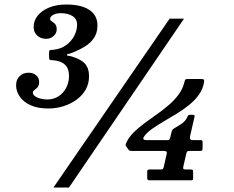

<svg xmlns="http://www.w3.org/2000/svg" viewBox="-20 -783 1040 853"><path d="M733.5 -700 217.5 50H286.5L797.5 -700ZM838 -19Q838 -26.5 835.8 -28.2Q833.5 -30 826.5 -30H806.5Q797.5 -30 795 -32.5Q792.5 -35 794.5 -43.5L807.5 -99.5Q809.5 -107.5 811.8 -110Q814 -112.5 822 -112.5H867.5Q876 -112.5 878 -115Q880 -117.5 880 -125.5V-149.5Q880 -156.5 878.5 -158.5Q877 -160.5 870 -160.5H837.5Q829 -160.5 825.8 -164.5Q822.5 -168.5 824 -176L844 -263.5Q845.5 -269.5 843.5 -271.2Q841.5 -273 835 -273H824Q818 -273 816 -270.5Q814 -268 812.5 -264Q807 -250.5 796.2 -241Q785.5 -231.5 773.8 -224.8Q762 -218 753.5 -212.5Q748 -209 746.2 -206.8Q744.5 -204.5 742 -196.5L736 -171Q734 -165.5 732.5 -163Q731 -160.5 724.5 -160.5H632Q622 -160.5 618.8 -163.2Q615.5 -166 616.8 -170Q618 -174 621.5 -178.5Q634 -195.5 657 -211.5Q680 -227.5 708.2 -244Q736.5 -260.5 766 -278.5Q795.5 -296.5 821.2 -317.5Q847 -338.5 864.5 -363.5Q882 -388.5 886.5 -418Q888 -427.5 885 -429.8Q882 -432 872 -432H815Q804 -432 802.2 -428Q800.5 -424 798.5 -415.5Q791 -386 772.2 -361.2Q753.5 -336.5 728.2 -315Q703 -293.5 675 -273.8Q647 -254 620.5 -234.5Q594 -215 573 -194Q552 -173 541 -148.5Q538.5 -143 538 -140.2Q537.5 -137.5 540.5 -133L549.5 -120Q552.5 -116 554.8 -114.2Q557 -112.5 565.5 -112.5H705Q714.5 -112.5 718.5 -110.2Q722.5 -108 720.5 -99L707.5 -41.5Q706 -34.5 703.5 -32.2Q701 -30 693.5 -30H645Q638.5 -30 636.2 -27.8Q634 -25.5 634 -18.5V6Q634 14 636.5 16Q639 18 647.5 18H827Q833.5 18 835.8 16.5Q838 15 838 8.5ZM51.5 -404Q51.5 -377.5 67.8 -353.8Q84 -330 115.8 -315.5Q147.5 -301 194.5 -301Q230 -301 262.2 -311.2Q294.5 -321.5 320.2 -340.2Q346 -359 360.8 -385.2Q375.5 -411.5 375.5 -443.5Q375.5 -467 368.2 -483.5Q361 -500 344.5 -511.5Q328 -523 300.5 -531.5Q290 -535 283.8 -535Q277.5 -535 277.5 -539Q277.5 -543 282.8 -543.2Q288 -543.5 301.5 -549Q331 -560.5 356.5 -576Q382 -591.5 397.5 -614.2Q413 -637 413 -670.5Q413 -700.5 396.5 -721.2Q380 -742 349 -752.5Q318 -763 275.5 -763Q231 -763 198.2 -749.5Q165.5 -736 147.5 -713.5Q129.5 -691 129.5 -663.5Q129.5 -646 137.8 -634Q146 -622 158.5 -616.2Q171 -610.5 184.5 -610.5Q204.5 -610.5 218.2 -623Q232 -635.5 232 -653Q232 -665 227.8 -672Q223.5 -679 217.5 -683Q211.5 -687 207 -690.2Q202.5 -693.5 202.5 -699Q202.5 -709 216 -716.8Q229.5 -724.5 250 -724.5Q281.5 -724.5 302 -711.8Q322.5 -699 322.5 -673.5Q322.5 -648.5 310 -624.2Q297.5 -600 274.2 -582.8Q251 -565.5 218 -562Q212.5 -561 208 -561.2Q203.5 -561.5 200.8 -559.5Q198 -557.5 198 -550V-527.5Q198 -520 201 -517.8Q204 -515.5 208.8 -515.8Q213.5 -516 219.5 -515Q244.5 -512 259 -503Q273.5 -494 280 -479.8Q286.5 -465.5 286.5 -445Q286.5 -416.5 274 -392.8Q261.5 -369 239.8 -355Q218 -341 190 -341Q172 -341 157.2 -345.5Q142.5 -350 134.2 -356.8Q126 -363.5 126 -372Q126 -377 130.2 -380.8Q134.5 -384.5 140.2 -388.8Q146 -393 150 -399.8Q154 -406.5 154 -417.5Q154 -437 140.8 -448.5Q127.5 -460 106.5 -460Q83.5 -460 67.5 -445Q51.5 -430 51.5 -404Z"/></svg>

Font: Besley
Style: Bold Italic
Weight: 700
Italic angle: -13°
Designer: Owen Earl
Foundry: indestructible type*
Version: Version 2.001